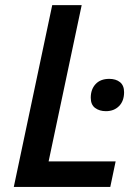

<svg xmlns="http://www.w3.org/2000/svg" viewBox="-20 -734 536 754"><path d="M34.2 0 185.1 -713.9H300.8L170.9 -100.1H434.1L413.1 0ZM336.4 -350.1Q336.4 -383.3 355.5 -403.8Q374.5 -424.3 409.2 -424.3Q435.1 -424.3 451.2 -411.4Q467.3 -398.4 467.3 -372.1Q467.3 -337.4 447.5 -317.4Q427.7 -297.4 396 -297.4Q370.6 -297.4 353.5 -310.1Q336.4 -322.8 336.4 -350.1Z"/></svg>

Font: Open Sans Semibold
Style: Italic
Weight: 600
Italic angle: -12°
Foundry: Ascender Corporation
Version: Version 1.10